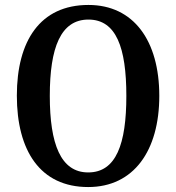

<svg xmlns="http://www.w3.org/2000/svg" viewBox="-20 -745 711 775"><path d="M336 10C520 10 623 -137 623 -358C623 -580 520 -725 337 -725C142 -725 48 -580 48 -359C48 -137 142 10 336 10ZM336 -49C225 -49 181 -164 181 -358C181 -553 225 -666 337 -666C449 -666 490 -553 490 -358C490 -164 449 -49 336 -49Z"/></svg>

Font: Noto Serif Devanagari Condensed SemiBold
Style: Regular
Weight: 600
Width: 3
Designer: Universal Thirst, Indian Type Foundry and the Monotype Design Team
Foundry: Monotype Imaging Inc.
Version: Version 2.004